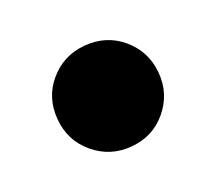

<svg xmlns="http://www.w3.org/2000/svg" viewBox="-47 -214 319 283"><g transform="rotate(20 112.5 -72.5)"><path d="M111.8 9.8Q78.6 9.8 54.2 -14.6Q29.8 -39.1 29.8 -71.8Q29.8 -106 54.4 -130.4Q79.1 -154.8 111.8 -154.8Q146 -154.8 170.4 -130.4Q194.8 -106 194.8 -71.8Q194.8 -38.6 170.4 -14.4Q146 9.8 111.8 9.8Z"/></g></svg>

Font: Oakes Grotesk
Style: Bold Italic
Weight: 700
Designer: Samuel Oakes
Foundry: Samuel Oakes
Version: Version 1.0 | wf-rip DC20170320